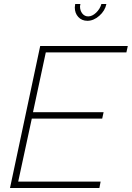

<svg xmlns="http://www.w3.org/2000/svg" viewBox="-20 -940 659 960"><path d="M487 -920H512Q505 -886 476.5 -861Q448 -836 417 -836Q389 -836 371.5 -855Q354 -874 354 -903Q354 -908 356 -920H382Q380 -912 380 -908Q380 -887 391.5 -872.5Q403 -858 421 -858Q441 -858 460.5 -876.5Q480 -895 487 -920ZM181 -710H619L612 -678H209L145 -379H498L491 -347H139L71 -32H483L477 0H30Z"/></svg>

Font: Raleway-v4020 ExtraLight
Style: Italic
Weight: 275
Italic angle: -12°
Designer: Matt McInerney, Pablo Impallari, Rodrigo Fuenzalida
Foundry: Matt McInerney, Pablo Impallari, Rodrigo Fuenzalida
Version: Version 4.020;PS 004.020;hotconv 1.0.88;makeotf.lib2.5.64775